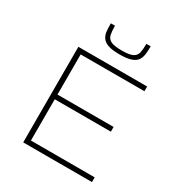

<svg xmlns="http://www.w3.org/2000/svg" viewBox="-210 -1056 1117 1197"><g transform="rotate(30 349.0 -458.0)"><path d="M135 0V-688H630V-654H171V-365H575V-331H171V-34H630V0ZM380 -775Q326 -775 297 -785.5Q268 -796 255 -815Q242 -834 239.5 -859.5Q237 -885 237 -916H267Q267 -879 272 -853.5Q277 -828 300.5 -815.5Q324 -803 380 -803Q436 -803 459.5 -815.5Q483 -828 488 -853.5Q493 -879 493 -916H524Q524 -885 521 -859.5Q518 -834 505.5 -815Q493 -796 463.5 -785.5Q434 -775 380 -775Z"/></g></svg>

Font: Saira Expanded Thin
Style: Regular
Weight: 250
Width: 7
Designer: Hector Gatti with collaboration of the Omnibus-Type team
Foundry: Omnibus-Type
Version: Version 1.101